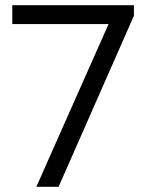

<svg xmlns="http://www.w3.org/2000/svg" viewBox="-20 -714 561 734"><path d="M119 0 395 -622H27V-694H492V-654L204 0Z"/></svg>

Font: Cantarell
Style: Regular
Weight: 400
Designer: Dave Crossland, Nikolaus Waxweiler, Florian Fecher, Jacques Le Bailly, Eben Sorkin, Alexei Vanyashin, Alexios Zavras, Em
Version: Version 0.303